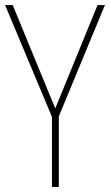

<svg xmlns="http://www.w3.org/2000/svg" viewBox="-20 -734 432 754"><path d="M30 -714H0L184 -275V0H211V-277L392 -714H363L197 -308Z"/></svg>

Font: Noto Sans Display SemiCondensed Thin
Style: Regular
Weight: 250
Width: 4
Designer: Monotype Design team
Foundry: Monotype Imaging Inc.
Version: 1.000